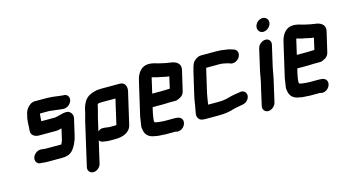

<svg xmlns="http://www.w3.org/2000/svg" viewBox="-94 -1073 3048 1675"><g transform="rotate(-15 1429.5 -235.5)"><path d="M403 -218 380 -118C379 -115 379 -113 378 -112L369 -92C368 -89 368 -86 366 -83H220C209 -84 195 -86 185 -87H178C147 -87 114 -61 107 -30C100 1 119 28 150 28H157C166 28 175 31 186 31C194 32 202 32 209 32H335C344 32 353 32 362 31L385 27C409 23 435 4 448 -16C456 -28 466 -42 472 -56C481 -76 490 -96 495 -118L532 -277C539 -309 515 -345 481 -345C455 -345 430 -338 406 -331C401 -329 397 -328 395 -328C390 -327 384 -326 378 -325C378 -324 377 -324 376 -324H249C249 -329 249 -338 250 -342C250 -347 251 -353 251 -358L253 -376V-383L256 -392H338C343 -391 346 -391 350 -391L371 -388L392 -386C405 -385 418 -382 430 -381C440 -381 453 -378 462 -378H469C500 -378 533 -405 540 -436C547 -467 527 -493 496 -493H489C481 -493 469 -496 462 -496C459 -497 456 -497 452 -497L431 -500C409 -502 390 -506 366 -506C359 -507 353 -507 346 -507H241C225 -507 211 -503 198 -494C175 -478 155 -454 148 -425L138 -383C136 -375 136 -367 135 -358L133 -342C133 -319 131 -293 129 -270C126 -233 156 -209 198 -209H349C369 -209 386 -213 403 -218Z M750 -286 762 -337 765 -343C769 -344 774 -346 779 -347H787C794 -348 800 -348 804 -348H925L873 -122C868 -121 864 -121 860 -121H807C805 -121 803 -121 800 -122C796 -122 792 -123 786 -124C755 -128 734 -133 707 -109L734 -226C737 -240 747 -274 750 -286ZM996 -463H831C826 -463 819 -463 810 -462C790 -462 770 -457 754 -452L737 -446C707 -436 679 -412 665 -381C658 -367 651 -353 647 -337L635 -285C632 -272 622 -239 619 -226L529 166C522 197 543 223 574 223C605 223 637 197 644 166L690 -33C697 -23 705 -17 717 -14C737 -11 758 -6 780 -6H833C900 -6 966 -29 981 -93L1048 -382C1057 -423 1040 -463 996 -463Z M1337 -306H1246L1278 -445C1294 -441 1312 -436 1328 -432L1351 -428C1370 -424 1388 -419 1407 -416L1424 -414C1426 -413 1427 -413 1429 -413L1405 -308H1399C1386 -308 1352 -306 1337 -306ZM1373 -193H1426C1439 -193 1454 -199 1473 -210C1492 -221 1503 -236 1508 -257L1551 -441C1562 -496 1520 -522 1467 -527L1450 -530L1435 -532C1417 -535 1396 -541 1375 -545C1346 -552 1319 -564 1282 -564C1217 -564 1179 -514 1164 -449L1093 -142C1087 -114 1086 -86 1080 -61C1078 -44 1082 -22 1086 -8C1096 28 1123 50 1167 57C1187 62 1207 65 1232 65H1239C1247 66 1255 67 1262 67H1357L1363 69C1411 82 1461 29 1446 -15C1438 -39 1415 -48 1380 -48H1288C1279 -48 1269 -50 1258 -50C1252 -50 1235 -52 1230 -53C1223 -53 1209 -57 1204 -59H1201V-60C1200 -62 1197 -70 1198 -75C1200 -96 1202 -117 1208 -143L1219 -191H1310C1325 -191 1359 -193 1373 -193Z M1568 -40C1565 -26 1567 -12 1575 2C1586 22 1604 28 1636 28H1762C1811 28 1858 21 1896 8C1910 4 1927 1 1943 -2C1978 -9 2003 -8 2026 -32C2068 -77 2037 -134 1984 -120C1952 -116 1915 -110 1885 -101C1856 -92 1824 -87 1788 -87H1692C1697 -109 1698 -131 1703 -154C1704 -163 1706 -174 1709 -187L1758 -398C1759 -401 1759 -402 1760 -402H1853C1858 -403 1864 -403 1870 -402H1885C1909 -402 1931 -395 1952 -391L1965 -387L1974 -383C2006 -372 2042 -393 2056 -418C2076 -453 2060 -483 2038 -492L2028 -495C1997 -508 1957 -512 1916 -517H1898C1891 -518 1886 -518 1880 -518H1742C1715 -518 1684 -497 1671 -478C1659 -461 1649 -425 1643 -398L1594 -187C1585 -148 1583 -114 1575 -79C1572 -67 1571 -53 1568 -40Z M2250 -448 2208 -265C2197 -217 2192 -168 2179 -122L2141 45C2134 76 2154 103 2185 103C2216 103 2249 76 2256 45L2294 -121C2307 -168 2312 -217 2323 -265L2365 -448C2372 -479 2353 -505 2322 -505C2291 -505 2257 -479 2250 -448ZM2276 -637C2269 -605 2290 -576 2322 -576C2354 -576 2386 -602 2393 -634C2400 -666 2378 -694 2346 -694C2314 -694 2283 -669 2276 -637Z M2643 -306H2552L2584 -445C2600 -441 2618 -436 2634 -432L2657 -428C2676 -424 2694 -419 2713 -416L2730 -414C2732 -413 2733 -413 2735 -413L2711 -308H2705C2692 -308 2658 -306 2643 -306ZM2679 -193H2732C2745 -193 2760 -199 2779 -210C2798 -221 2809 -236 2814 -257L2857 -441C2868 -496 2826 -522 2773 -527L2756 -530L2741 -532C2723 -535 2702 -541 2681 -545C2652 -552 2625 -564 2588 -564C2523 -564 2485 -514 2470 -449L2399 -142C2393 -114 2392 -86 2386 -61C2384 -44 2388 -22 2392 -8C2402 28 2429 50 2473 57C2493 62 2513 65 2538 65H2545C2553 66 2561 67 2568 67H2663L2669 69C2717 82 2767 29 2752 -15C2744 -39 2721 -48 2686 -48H2594C2585 -48 2575 -50 2564 -50C2558 -50 2541 -52 2536 -53C2529 -53 2515 -57 2510 -59H2507V-60C2506 -62 2503 -70 2504 -75C2506 -96 2508 -117 2514 -143L2525 -191H2616C2631 -191 2665 -193 2679 -193Z"/></g></svg>

Font: Electronic
Style: UltHvIt
Weight: 900
Version: Version 1.011